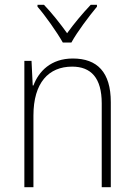

<svg xmlns="http://www.w3.org/2000/svg" viewBox="-20 -877 562 804"><path d="M243 -699H279C303 -743 352 -808 386 -849V-857H360C324 -819 290 -778 261 -738C233 -777 196 -824 164 -857H137V-849C170 -811 218 -743 243 -699ZM285 -632C193 -632 142 -578 120 -519H117L112 -622H82V-93H120V-393C120 -531 184 -598 282 -598C361 -598 406 -551 406 -444V-93H444V-449C444 -575 387 -632 285 -632Z"/></svg>

Font: Noto Sans Kannada UI SemiCondensed ExtraLight
Style: Regular
Weight: 200
Width: 4
Designer: Jelle Bosma - Monotype Design Team
Foundry: Monotype Imaging Inc.
Version: Version 2.005